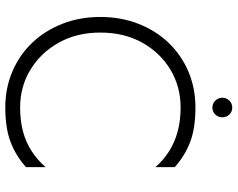

<svg xmlns="http://www.w3.org/2000/svg" viewBox="-106 -782 897 725"><g transform="rotate(90 342.5 -419.5)"><path d="M103 -350Q103 -440 141 -508Q179 -576 243 -614.5Q307 -653 386 -653Q435 -653 476 -642Q517 -631 551 -609.5Q585 -588 611 -558V-631Q567 -670 515 -689.5Q463 -709 386 -709Q313 -709 250.5 -682.5Q188 -656 142 -608Q96 -560 70 -494Q44 -428 44 -350Q44 -272 70 -206Q96 -140 142 -92Q188 -44 250.5 -17.5Q313 9 386 9Q463 9 515 -10.5Q567 -30 611 -69V-143Q585 -113 551.5 -91Q518 -69 477 -58Q436 -47 386 -47Q307 -47 243 -86Q179 -125 141 -193Q103 -261 103 -350ZM349 -811Q349 -795 360 -784Q371 -773 386 -773Q402 -773 412.5 -784Q423 -795 423 -811Q423 -826 412.5 -837Q402 -848 386 -848Q371 -848 360 -837Q349 -826 349 -811Z"/></g></svg>

Font: Jost Light
Style: Regular
Weight: 300
Version: Version 3.710